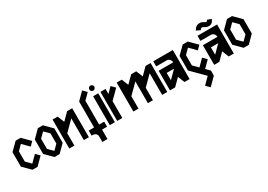

<svg xmlns="http://www.w3.org/2000/svg" viewBox="10 -1538 3777 2706"><g transform="rotate(-30 1898.5 -185.5)"><path d="M339.8 -118.2 221.7 0H139.6L19.5 -120.1V-355.5Q59.6 -394.5 138.7 -473.6H220.7V-472.7Q260.7 -433.6 339.8 -353.5L281.2 -294.9Q247.1 -329.1 179.7 -397.5Q154.3 -371.1 103.5 -320.3V-154.3Q128.9 -127.9 180.7 -76.2Q213.9 -110.4 281.2 -176.8Z M698.2 -117.2 639.6 -58.6 581.1 0H499Q469.7 -30.3 439.5 -59.6L380.9 -118.2V-352.5L439.5 -411.1L498 -469.7H580.1Q619.1 -429.7 697.3 -351.6H698.2ZM615.2 -151.4V-317.4L539.1 -393.6Q513.7 -368.2 462.9 -318.4V-153.3L501 -114.3L540 -76.2Z M1057.6 0H975.6V-354.5L821.3 -200.2V0H738.3V-471.7H821.3V-470.7Q835.9 -434.6 865.2 -361.3L975.6 -471.7H1057.6Z M1271.5 -82H1353.5V0H1271.5V153.3H1188.5V64.5Q1188.5 47.9 1182.6 36.1Q1176.8 25.4 1168.9 17.6Q1153.3 4.9 1136.7 2L1120.1 0H1101.6V-82H1189.5V-503.9Q1227.5 -542 1303.7 -619.1L1362.3 -560.5L1317.4 -514.6L1271.5 -469.7Z M1397.5 0V-469.7H1480.5V0ZM1455.1 -541Q1447.3 -538.1 1439.5 -538.1Q1431.6 -538.1 1423.8 -541Q1416 -544.9 1410.2 -549.8Q1404.3 -555.7 1401.4 -563.5Q1398.4 -571.3 1398.4 -579.1Q1398.4 -586.9 1401.4 -594.7Q1404.3 -602.5 1410.2 -608.4Q1416 -613.3 1423.8 -617.2Q1431.6 -620.1 1439.5 -620.1Q1447.3 -620.1 1455.1 -617.2Q1462.9 -613.3 1467.8 -608.4Q1473.6 -602.5 1476.6 -594.7Q1480.5 -586.9 1480.5 -579.1Q1480.5 -571.3 1476.6 -563.5Q1473.6 -555.7 1467.8 -549.8Q1462.9 -544.9 1455.1 -541Z M1600.6 1H1517.6V-471.7H1600.6V-389.6Q1627.9 -417 1681.6 -471.7L1740.2 -413.1L1600.6 -273.4Z M2333 0H2250V-352.5L2099.6 -202.1V0H2017.6V-353.5L1864.3 -200.2V0H1781.2V-470.7H1864.3V-469.7L1908.2 -361.3L2017.6 -470.7H2099.6V-469.7Q2114.3 -433.6 2143.6 -362.3Q2178.7 -398.4 2250 -469.7V-470.7H2333Z M2696.3 -472.7V0H2613.3L2569.3 -108.4L2460.9 0H2377V-319.3H2614.3V-320.3Q2613.3 -348.6 2594.7 -369.1Q2575.2 -389.6 2548.8 -389.6H2377.9V-472.7ZM2579.1 -236.3H2460V-117.2Z M2957 -13.7Q2976.6 6.8 3016.6 46.9V128.9L2896.5 249L2837.9 190.4L2940.4 87.9L2838.9 -13.7L2736.3 -116.2V-352.5Q2776.4 -391.6 2855.5 -470.7H2938.5Q2978.5 -430.7 3057.6 -350.6L2999 -292Q2964.8 -326.2 2897.5 -394.5Q2871.1 -369.1 2820.3 -317.4V-150.4L2898.4 -72.3Q2931.6 -106.4 2999 -173.8Q3018.6 -154.3 3057.6 -114.3Z M3219.7 -542Q3211.9 -543.9 3205.1 -543Q3194.3 -540 3186.5 -530.3Q3178.7 -520.5 3176.8 -517.6Q3156.2 -527.3 3113.3 -547.9Q3115.2 -551.8 3133.8 -577.1Q3151.4 -601.6 3187.5 -611.3Q3197.3 -613.3 3210 -613.3L3225.6 -612.3Q3250 -610.4 3278.3 -590.8Q3283.2 -586.9 3292 -583Q3300.8 -578.1 3307.6 -580.1Q3314.5 -583 3319.3 -589.8Q3324.2 -597.7 3326.2 -601.6Q3348.6 -593.8 3392.6 -577.1Q3390.6 -573.2 3376 -548.8Q3362.3 -523.4 3329.1 -512.7L3317.4 -510.7L3303.7 -509.8Q3290 -509.8 3273.4 -514.6Q3256.8 -519.5 3237.3 -533.2Q3228.5 -539.1 3219.7 -542ZM3298.8 -236.3H3179.7V-117.2ZM3416 -472.7V0H3333L3289.1 -108.4L3180.7 0H3096.7V-319.3H3334V-320.3Q3333 -348.6 3314.5 -369.1Q3294.9 -389.6 3268.6 -389.6H3097.7V-472.7Z M3776.4 -117.2 3717.8 -58.6 3659.2 0H3577.1Q3547.9 -30.3 3517.6 -59.6L3459 -118.2V-352.5L3517.6 -411.1L3576.2 -469.7H3658.2Q3697.3 -429.7 3775.4 -351.6H3776.4ZM3693.4 -151.4V-317.4L3617.2 -393.6Q3591.8 -368.2 3541 -318.4V-153.3L3579.1 -114.3L3618.2 -76.2Z"/></g></svg>

Font: mr_KirucoupageG
Style: Regular
Weight: 400
Designer: Jan Henkel
Version: Version 1.00 May 25, 2020, initial release